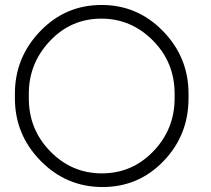

<svg xmlns="http://www.w3.org/2000/svg" viewBox="-20 -726 849 773"><path d="M40 -330V-349Q40 -494 141.5 -600Q243 -706 389 -706Q534 -706 636.5 -600.5Q739 -495 739 -349V-330Q739 -182 638.5 -77.5Q538 27 393 27Q247 27 143.5 -78.5Q40 -184 40 -330ZM683 -330V-349Q683 -475 595.5 -563Q508 -651 388 -651Q266 -651 181 -561Q96 -471 96 -349V-330Q96 -205 182.5 -116.5Q269 -28 390 -28Q512 -28 597.5 -117Q683 -206 683 -330Z"/></svg>

Font: Bellota
Style: Regular
Weight: 400
Designer: Kemie Guaida
Foundry: Kemie Guaida
Version: Version 1.000;PS 002.000;hotconv 1.0.70;makeotf.lib2.5.58329